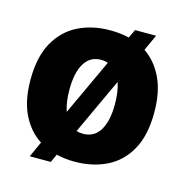

<svg xmlns="http://www.w3.org/2000/svg" viewBox="-94 -656 754 784"><g transform="rotate(15 283.5 -264.5)"><path d="M100 40 130 -26Q80 -58 51 -117Q22 -176 22 -263Q22 -360 56.5 -421.5Q91 -483 150.5 -512.5Q210 -542 285 -542Q328 -542 365 -533L382 -569H471L440 -501Q489 -468 517 -409Q545 -350 545 -264Q545 -167 510.5 -105.5Q476 -44 416.5 -15Q357 14 282 14Q241 14 205 5L189 40ZM186 -265Q186 -212 199 -174L309 -411Q296 -416 280 -416Q234 -416 210 -376.5Q186 -337 186 -265ZM286 -105Q333 -105 357 -144.5Q381 -184 381 -255Q381 -309 368 -346L258 -109Q271 -105 286 -105Z"/></g></svg>

Font: Bricolage Grotesque 48pt ExtraBold
Style: Regular
Weight: 800
Designer: Mathieu Triay
Foundry: Atelier Triay
Version: Version 1.000; ttfautohint (v1.8.4.7-5d5b);gftools[0.9.32]